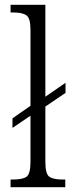

<svg xmlns="http://www.w3.org/2000/svg" viewBox="-20 -780 299 800"><path d="M24 0V-32H34Q75 -32 91 -44Q107 -56 107 -106V-298L32 -247V-287L107 -339V-656Q107 -705 89.5 -716.5Q72 -728 37 -728H24V-760H169V-377L253 -435V-393L169 -336V-106Q169 -56 185 -44Q201 -32 241 -32H252V0Z"/></svg>

Font: Noto Serif Tamil Condensed Light
Style: Italic
Weight: 300
Width: 3
Italic angle: -12°
Designer: Indian Type Foundry, Tom Grace, and the Monotype Design Team
Foundry: Monotype Imaging Inc.
Version: Version 2.003; ttfautohint (v1.8.4.7-5d5b)